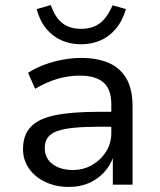

<svg xmlns="http://www.w3.org/2000/svg" viewBox="-20 -730 633 759"><path d="M252 9Q201 9 159.5 -10.5Q118 -30 94.5 -64Q71 -98 71 -140Q71 -196 101.5 -228.5Q132 -261 198 -274.5Q264 -288 369 -288H434V-229H372Q314 -229 273 -225Q232 -221 206.5 -212Q181 -203 169 -186.5Q157 -170 157 -145Q157 -104 188 -81Q219 -58 268 -58Q310 -58 344.5 -78Q379 -98 399.5 -131Q420 -164 420 -204V-318Q420 -377 389 -404Q358 -431 295 -431Q251 -431 208 -418.5Q165 -406 119 -379L91 -442Q120 -461 155 -474Q190 -487 227.5 -494Q265 -501 301 -501Q365 -501 410.5 -481Q456 -461 480 -419Q504 -377 504 -310V0H426V-110H428Q416 -76 391.5 -49Q367 -22 332 -6.5Q297 9 252 9ZM300 -555Q258 -555 223 -570.5Q188 -586 162.5 -617Q137 -648 125 -694L181 -710Q197 -662 226 -639Q255 -616 300 -616Q345 -616 374 -637.5Q403 -659 425 -709L478 -694Q463 -645 436.5 -614.5Q410 -584 375.5 -569.5Q341 -555 300 -555Z"/></svg>

Font: Nunito Sans 9pt
Style: Regular
Weight: 400
Version: Version 3.101;gftools[0.9.27]